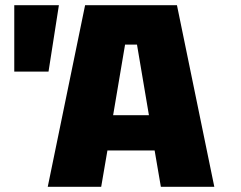

<svg xmlns="http://www.w3.org/2000/svg" viewBox="-20 -720 930 740"><path d="M35 -444V-700H207L167 -444ZM164 0 308 -700H662L806 0H600L576 -140H394L370 0ZM416 -276H554L508 -548H462Z"/></svg>

Font: Tektur ExtraBold
Style: Regular
Weight: 800
Designer: Adam Jagosz
Foundry: Adam Jagosz
Version: Version 1.005;gftools[0.9.30]